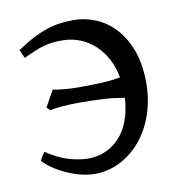

<svg xmlns="http://www.w3.org/2000/svg" viewBox="-62 -526 561 598"><g transform="rotate(-10 218.5 -227.5)"><path d="M190.4 14.6Q171.4 14.6 149.4 9.3Q127.4 3.9 106.2 -5.4Q85 -14.6 65.4 -27.3Q45.9 -40 32.2 -54.7Q35.2 -60.5 39.6 -67.6Q43.9 -74.7 47.9 -80.6Q85 -55.7 118.4 -45.9Q151.9 -36.1 179.7 -36.1Q208.5 -36.1 233.6 -46.9Q258.8 -57.6 278.3 -78.4Q297.9 -99.1 309.8 -130.4Q321.8 -161.6 324.2 -202.6Q307.1 -205.6 291.5 -207.5Q275.9 -209.5 259 -210.4Q242.2 -211.4 222.7 -211.9Q203.1 -212.4 178.7 -212.4Q166.5 -212.4 153.6 -211.9Q140.6 -211.4 128.7 -210.4Q116.7 -209.5 106.2 -208Q95.7 -206.5 88.4 -205.1L78.6 -215.3L107.4 -267.1Q114.3 -265.1 124.3 -263.9Q134.3 -262.7 145 -261.7Q155.8 -260.7 166 -260.3Q176.3 -259.8 184.1 -259.8Q231.4 -259.8 263.7 -261.5Q295.9 -263.2 320.3 -268.1Q314.5 -300.3 300.3 -326.9Q286.1 -353.5 265.6 -372.6Q245.1 -391.6 219 -402.1Q192.9 -412.6 162.6 -412.6Q145 -412.6 131.8 -411.1Q118.7 -409.7 105 -406Q91.3 -402.3 75.9 -395.8Q60.5 -389.2 38.6 -379.4L26.9 -405.8Q54.7 -424.8 78.4 -437Q102.1 -449.2 123.5 -456.3Q145 -463.4 166 -466.1Q187 -468.8 210 -468.8Q245.6 -468.8 279.5 -454.3Q313.5 -439.9 339.8 -411.1Q366.2 -382.3 382.1 -338.9Q397.9 -295.4 397.9 -237.3Q397.9 -184.6 382.3 -138.7Q366.7 -92.8 338.9 -58.8Q311 -24.9 272.9 -5.1Q234.9 14.6 190.4 14.6Z"/></g></svg>

Font: Gentium Unicode
Style: Regular
Weight: 400
Version: Version 1.009